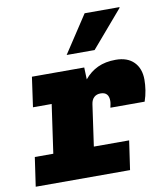

<svg xmlns="http://www.w3.org/2000/svg" viewBox="-85 -831 770 900"><g transform="rotate(-10 300.5 -380.5)"><path d="M12 0 32 -138H120L153 -369H64L84 -511H333L335 -454Q362 -487 398.5 -504Q435 -521 484 -521Q540 -521 570.5 -490Q601 -459 601 -406Q601 -382 597 -356Q593 -330 584 -304H421Q423 -313 424.5 -321Q426 -329 426 -336Q426 -378 387 -378Q368 -378 356 -367Q344 -356 341 -335L313 -138H481L461 0ZM262 -583 379 -761H544L545 -758L395 -583Z"/></g></svg>

Font: Chivo Mono Medium Black
Style: Italic
Weight: 900
Italic angle: -8.05°
Monospace: yes
Version: Version 1.008